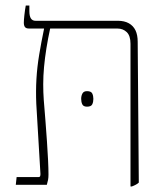

<svg xmlns="http://www.w3.org/2000/svg" viewBox="-20 -667 598 693"><path d="M451 6V-509Q451 -538 437.5 -551Q424 -564 404 -564H85Q74 -564 70 -569.5Q66 -575 66 -585Q66 -594 68 -612.5Q70 -631 73 -647H86V-627Q86 -609 91.5 -600.5Q97 -592 108 -592H405Q429 -592 445 -583Q461 -574 469 -557.5Q477 -541 477 -516L481 -8Q477 -4 470.5 -0.5Q464 3 456 6ZM37 0 40 -28H120Q124 -28 125 -31.5Q126 -35 126 -39L111 -292Q109 -338 111.5 -381.5Q114 -425 121.5 -470Q129 -515 139 -563V-570H161V-564Q153 -527 147.5 -492.5Q142 -458 139 -425.5Q136 -393 136 -363Q136 -333 138 -306Q141 -270 144 -231.5Q147 -193 149.5 -156.5Q152 -120 153.5 -89Q155 -58 155 -37Q155 -26 153.5 -18Q152 -10 149 0ZM273 -310Q273 -321 277.5 -329.5Q282 -338 294 -338Q309 -338 313 -329.5Q317 -321 317 -310Q317 -299 313 -290.5Q309 -282 294 -282Q281 -282 277 -290.5Q273 -299 273 -310Z"/></svg>

Font: Noto Serif Hebrew Thin
Style: Regular
Weight: 250
Version: Version 2.003